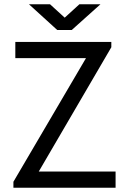

<svg xmlns="http://www.w3.org/2000/svg" viewBox="-20 -881 604 902"><path d="M43 -27 384 -608H52V-684H503V-659L162 -75H523V1H43ZM215 -861 284 -798 353 -861H452L317 -740H249L116 -861Z"/></svg>

Font: Bellota Text
Style: Bold
Weight: 700
Designer: Kemie Guaida
Foundry: Kemie Guaida
Version: Version 4.001